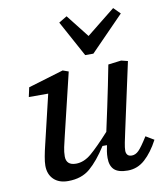

<svg xmlns="http://www.w3.org/2000/svg" viewBox="-87 -843 795 926"><g transform="rotate(-10 311.0 -380.0)"><path d="M172 12Q127 12 101.5 -13Q76 -38 76 -80Q76 -98 81 -125Q86 -152 92 -176L150 -420H55L65 -466L238 -518L266 -508L192 -200Q186 -176 181 -152.5Q176 -129 176 -108Q176 -64 224 -64Q263 -64 299.5 -95Q336 -126 394 -190L419 -306Q430 -356 440 -407Q450 -458 460 -508L524 -516L556 -508L484 -176Q478 -149 473 -124Q468 -99 468 -84Q468 -72 474.5 -64Q481 -56 496 -56Q514 -56 530 -72Q546 -88 576 -136L616 -112Q586 -55 549 -21.5Q512 12 464 12Q418 12 398 -7Q378 -26 378 -64Q378 -81 380.5 -97Q383 -113 386 -126H364Q322 -60 280 -24Q238 12 172 12ZM302 -772 390 -660 530 -772 562 -740 398 -572H358L262 -748Z"/></g></svg>

Font: Source Serif 4 Caption
Style: Italic
Weight: 400
Italic angle: -12°
Designer: Frank Grießhammer
Foundry: Adobe Systems Incorporated
Version: Version 4.004;hotconv 1.0.117;makeotfexe 2.5.65602